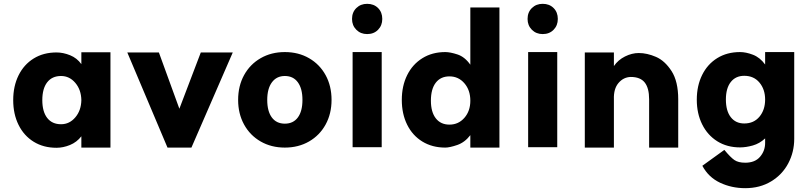

<svg xmlns="http://www.w3.org/2000/svg" viewBox="-20 -751 4238 1003"><path d="M49 -228Q49 -301 77 -357.5Q105 -414 156 -445.5Q207 -477 275 -477Q310 -477 346 -462.5Q382 -448 405 -416V-478H557V20H405V-39Q381 -8 345.5 6.5Q310 21 275 21Q207 21 156 -10.5Q105 -42 77 -98.5Q49 -155 49 -228ZM405 -228Q404 -282 373.5 -318Q343 -354 299 -354Q252 -354 226.5 -321Q201 -288 201 -228Q201 -168 226.5 -135Q252 -102 299 -102Q343 -102 373.5 -138Q404 -174 405 -228Z M980 20H855L645 -477H810L917 -183L1029 -477H1196Z M1560 -229Q1560 -288 1536 -321Q1512 -354 1468 -354Q1425 -354 1400.5 -321Q1376 -288 1376 -229Q1376 -170 1400 -137.5Q1424 -105 1468 -105Q1512 -105 1536 -137.5Q1560 -170 1560 -229ZM1712 -229Q1712 -157 1681 -100.5Q1650 -44 1594.5 -12Q1539 20 1468 20Q1397 20 1341.5 -12Q1286 -44 1255 -100.5Q1224 -157 1224 -229Q1224 -302 1255 -358.5Q1286 -415 1341.5 -447Q1397 -479 1468 -479Q1539 -479 1594.5 -447Q1650 -415 1681 -358.5Q1712 -302 1712 -229Z M1974 -479V18H1822V-479ZM1977 -652Q1977 -618 1955 -595.5Q1933 -573 1898 -573Q1864 -573 1841.5 -595.5Q1819 -618 1819 -652Q1819 -687 1841.5 -709Q1864 -731 1898 -731Q1933 -731 1955 -709Q1977 -687 1977 -652Z M2079 -229Q2079 -302 2107 -358.5Q2135 -415 2186.5 -447Q2238 -479 2306 -479Q2332 -479 2370 -466.5Q2408 -454 2437 -413V-712H2589V20H2437V-45Q2408 -7 2368.5 6.5Q2329 20 2306 20Q2238 20 2186.5 -11.5Q2135 -43 2107 -99.5Q2079 -156 2079 -229ZM2437 -225Q2437 -280 2406 -316Q2375 -352 2328 -352Q2282 -352 2256.5 -319Q2231 -286 2231 -225Q2231 -166 2256.5 -133Q2282 -100 2328 -100Q2375 -100 2406 -135.5Q2437 -171 2437 -225Z M2891 -479V18H2739V-479ZM2894 -652Q2894 -618 2872 -595.5Q2850 -573 2815 -573Q2781 -573 2758.5 -595.5Q2736 -618 2736 -652Q2736 -687 2758.5 -709Q2781 -731 2815 -731Q2850 -731 2872 -709Q2894 -687 2894 -652Z M3275 -349Q3237 -348 3211 -317.5Q3185 -287 3187 -232V20H3035V-477H3187V-406Q3209 -438 3245 -456Q3281 -474 3317 -474Q3360 -474 3406.5 -454Q3453 -434 3488 -380Q3523 -326 3523 -232V20H3371V-232Q3371 -291 3348 -320Q3325 -349 3275 -349Z M3977 -231Q3977 -284 3947.5 -319.5Q3918 -355 3868 -355Q3823 -355 3797.5 -322.5Q3772 -290 3772 -231Q3772 -172 3797.5 -139Q3823 -106 3868 -106Q3918 -106 3947.5 -141.5Q3977 -177 3977 -231ZM3873 232Q3802 232 3741.5 203.5Q3681 175 3649 115L3764 32Q3796 71 3816.5 85Q3837 99 3873 99Q3924 99 3950.5 68Q3977 37 3977 -4V-28Q3948 -1 3912.5 9Q3877 19 3846 19Q3778 19 3727 -13Q3676 -45 3648 -101.5Q3620 -158 3620 -230Q3620 -303 3648 -359.5Q3676 -416 3727 -447.5Q3778 -479 3846 -479Q3877 -479 3913.5 -465Q3950 -451 3977 -414V-479H4129V-26Q4129 43 4098 102Q4067 161 4008.5 196.5Q3950 232 3873 232Z"/></svg>

Font: SUITE Heavy
Style: Regular
Weight: 900
Designer: Sun
Foundry: Sun
Version: Version 2.040